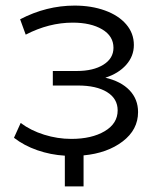

<svg xmlns="http://www.w3.org/2000/svg" viewBox="-20 -552 574 687"><path d="M279 4V115H212V5Q161 2 113.5 -14.5Q66 -31 30 -59L54 -112Q90 -85 138 -70Q186 -55 235 -55Q308 -55 354.5 -82.5Q401 -110 401 -157Q401 -199 363 -222.5Q325 -246 259 -246H169V-298H255Q314 -298 350 -320.5Q386 -343 386 -381Q386 -423 345.5 -447Q305 -471 240 -471Q155 -471 72 -428L52 -483Q146 -532 247 -532Q307 -532 355.5 -514.5Q404 -497 431.5 -465Q459 -433 459 -391Q459 -351 431.5 -320Q404 -289 357 -274Q413 -261 443.5 -229Q474 -197 474 -151Q474 -88 419 -46Q364 -4 279 4Z"/></svg>

Font: APTA Sans Regular
Style: Regular
Weight: 400
Version: Version 7.200